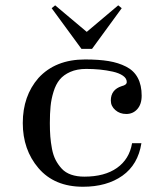

<svg xmlns="http://www.w3.org/2000/svg" viewBox="-20 -692 606 724"><path d="M174.8 -661.1 188 -671.9 307.1 -571.8 425.8 -671.9 439 -661.1 327.1 -507.8H287.1ZM293 12.2Q185.1 12.2 125 -58.1Q65.9 -127.4 65.9 -228Q65.9 -330.1 125 -397.9Q189 -467.8 300.8 -467.8Q352.5 -467.8 389.4 -461.7Q426.3 -455.6 455.6 -440.7Q484.9 -425.8 499.5 -398.4Q514.2 -371.1 514.2 -331.1Q514.2 -298.3 497.1 -279.8Q481 -262.2 456.1 -262.2Q431.6 -262.2 415 -276.9Q397.9 -291.5 397.9 -313Q397.9 -354 439 -367.2Q458 -371.6 458 -382.8Q458 -396.5 443.6 -406.5Q429.2 -416.5 405.3 -421.9Q381.3 -427.2 356.4 -429.7Q331.5 -432.1 305.2 -432.1Q270.5 -432.1 245.1 -420.9Q219.7 -409.7 205.1 -391.8Q190.4 -374 181.9 -346.2Q173.3 -318.4 170.7 -291.3Q168 -264.2 168 -228Q168 -199.7 169.7 -177.5Q171.4 -155.3 176 -130.9Q180.7 -106.4 189.9 -88.6Q199.2 -70.8 212.9 -55.9Q226.6 -41 248.3 -33.4Q270 -25.9 297.9 -25.9Q374.5 -25.9 421.1 -58.8Q467.8 -91.8 478 -151.9H513.2Q500.5 -71.3 441.7 -29.5Q382.8 12.2 293 12.2Z"/></svg>

Font: New Heterodox Mono
Style: Book
Weight: 400
Designer: Hao Chi Kiang <hello@hckiang.com>, Alexey Kryukov <alexios@thessalonica.org.ru>
Version: Version 0.0.3